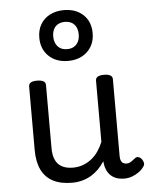

<svg xmlns="http://www.w3.org/2000/svg" viewBox="-59 -908 762 975"><g transform="rotate(-5 322.5 -420.5)"><path d="M269 17Q211 17 172 -3.5Q133 -24 113.5 -64.5Q94 -105 94 -166V-489Q94 -502 104.5 -508.5Q115 -515 136 -515Q158 -515 169 -508.5Q180 -502 180 -489V-166Q180 -131 191 -107Q202 -83 224.5 -71Q247 -59 280 -59Q308 -59 332 -68Q356 -77 375.5 -92.5Q395 -108 410 -130Q425 -152 435 -177V-489Q435 -502 445.5 -508.5Q456 -515 478 -515Q499 -515 510 -508.5Q521 -502 521 -489V-96Q521 -82 525 -73Q529 -64 536.5 -60Q544 -56 553 -56Q562 -56 569.5 -59.5Q577 -63 584.5 -69Q592 -75 599 -80Q607 -86 616.5 -83Q626 -80 634 -69Q639 -62 641 -52Q643 -42 636 -33Q626 -18 610 -6.5Q594 5 575 12Q556 19 536 19Q512 19 494.5 12.5Q477 6 465 -6Q453 -18 446 -34Q439 -50 437 -69L436 -78Q422 -56 404.5 -38.5Q387 -21 366 -8.5Q345 4 320.5 10.5Q296 17 269 17ZM303 -601Q242 -601 204.5 -637Q167 -673 167 -731Q167 -770 184 -799Q201 -828 232 -844Q263 -860 303 -860Q364 -860 401.5 -825Q439 -790 439 -731Q439 -692 422 -663Q405 -634 374.5 -617.5Q344 -601 303 -601ZM303 -661Q324 -661 338.5 -670Q353 -679 360.5 -694.5Q368 -710 368 -731Q368 -763 351 -781.5Q334 -800 303 -800Q283 -800 268 -791.5Q253 -783 245.5 -767.5Q238 -752 238 -731Q238 -700 255 -680.5Q272 -661 303 -661Z"/></g></svg>

Font: Playwrite BR
Style: Regular
Weight: 400
Designer: Veronika Burian, José Scaglione
Foundry: TypeTogether
Version: Version 1.002